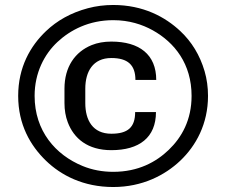

<svg xmlns="http://www.w3.org/2000/svg" viewBox="-20 -741 908 771"><path d="M427 -204C352.3 -204 322.5 -258.5 322.5 -327V-385C322.5 -453 352.9 -508 427 -508C492.3 -508 523.8 -480.8 523.8 -420H607.4C607.4 -522.2 539.6 -574 427 -574C397.7 -574 371.4 -569.3 348.3 -560C281.3 -532.9 238.9 -472.4 238.9 -385V-327C238.9 -299 243.3 -273.3 252.1 -250C276.7 -184.8 332.1 -138 427 -138C539.2 -138 606.3 -188.8 606.3 -291H522.7C522.7 -229.3 492.9 -204 427 -204ZM119 -356C119 -448.7 158.1 -523.4 210.8 -572.5C262.1 -620.3 337 -660 434.7 -660C498.4 -660 551 -642.8 593.1 -619.5C681.5 -570.5 749.3 -484.1 749.3 -356C749.3 -259.6 710.3 -189.7 657.4 -139C606.9 -90.5 535.3 -51 434.7 -51C390.7 -51 349.6 -58.8 311.5 -74.5C203.2 -119 119 -215 119 -356ZM53 -356C53 -240.8 101.7 -156.4 164.7 -95.5C224.9 -37.3 314.3 10 434.7 10C551.6 10 642.5 -37.5 703.7 -95.5C767.2 -155.7 815.3 -243.4 815.3 -356C815.3 -390.7 810.7 -423.7 801.6 -455C782.6 -519.9 749.5 -573.5 704.2 -616C643.1 -673.3 554.9 -721 434.7 -721C399.5 -721 365.6 -716.7 333 -708C264.7 -689.9 208.8 -658.1 164.7 -616C101.6 -556 53 -470.7 53 -356Z"/></svg>

Font: Asimov
Style: Wid
Weight: 500
Designer: Google
Version: Version 2.000980; 2014